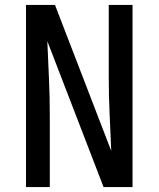

<svg xmlns="http://www.w3.org/2000/svg" viewBox="-20 -755 640 775"><path d="M85 0V-735H202L429 -146Q426 -220 422.5 -293.5Q419 -367 419 -441V-735H515V0H398L171 -589Q174 -515 177.5 -441.5Q181 -368 181 -294V0Z"/></svg>

Font: Iosevka Fixed Curly Md Ex
Style: Regular
Weight: 500
Width: 7
Monospace: yes
Designer: Belleve Invis
Foundry: Belleve Invis
Version: Version 30.1.2